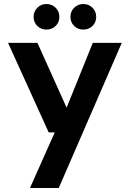

<svg xmlns="http://www.w3.org/2000/svg" viewBox="-20 -714 644 954"><path d="M129 220 252 -56H222L20 -501H166L311 -179L441 -501H585L272 220ZM210 -567Q184 -567 165.5 -585Q147 -603 147 -630Q147 -657 165.5 -675.5Q184 -694 210 -694Q238 -694 256.5 -675.5Q275 -657 275 -630Q275 -603 256.5 -585Q238 -567 210 -567ZM394 -567Q367 -567 348.5 -585Q330 -603 330 -630Q330 -657 348.5 -675.5Q367 -694 394 -694Q421 -694 439.5 -675.5Q458 -657 458 -630Q458 -603 439.5 -585Q421 -567 394 -567Z"/></svg>

Font: DM Sans 18pt
Style: Bold
Weight: 700
Designer: Colophon Foundry, Jonny Pinhorn
Foundry: Colophon Foundry
Version: Version 4.004;gftools[0.9.30]